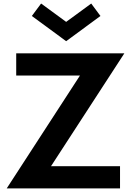

<svg xmlns="http://www.w3.org/2000/svg" viewBox="-20 -1046 735 1066"><path d="M17.3 0 424.1 -626.8H70V-750H670.5L263.2 -123.2H646.4V0ZM347.3 -817.3 156.8 -957.3 208.2 -1026.4 347.3 -924.5 486.4 -1026.4 537.7 -957.3Z"/></svg>

Font: Spartan
Style: Bold
Weight: 700
Designer: Matt Bailey, Mirko Velimirovic
Foundry: Matt Bailey
Version: Version 1.005